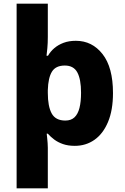

<svg xmlns="http://www.w3.org/2000/svg" viewBox="-20 -780 677 1040"><path d="M592 -276Q592 -183 565 -119Q538 -55 491.5 -22.5Q445 10 385 10Q349 10 321.5 0.5Q294 -9 274 -24Q254 -39 239 -56H233Q234 -47 235.5 -33Q237 -19 238 -5Q239 9 239 20V240H70V-760H239V-580Q239 -546 236.5 -519.5Q234 -493 232 -478H240Q253 -501 274 -519Q295 -537 324 -548Q353 -559 391 -559Q479 -559 535.5 -487Q592 -415 592 -276ZM419 -278Q419 -350 399 -387.5Q379 -425 331 -425Q282 -425 261.5 -392Q241 -359 239 -292V-277Q239 -204 260 -165.5Q281 -127 334 -127Q365 -127 383.5 -144.5Q402 -162 410.5 -195.5Q419 -229 419 -278Z"/></svg>

Font: Noto Sans Khmer ExtraBold
Style: Regular
Weight: 800
Version: Version 2.003